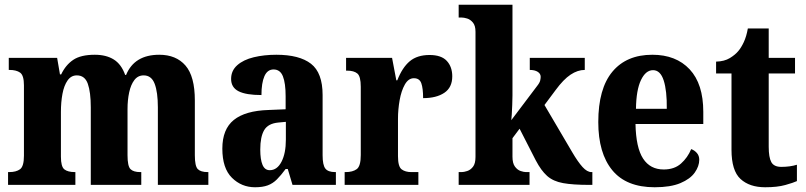

<svg xmlns="http://www.w3.org/2000/svg" viewBox="-20 -780 3399 810"><path d="M14 0V-54H19Q48 -54 64.5 -66Q81 -78 81 -123V-420Q81 -462 65 -473.5Q49 -485 20 -485H17V-536H221L233 -466H238Q257 -506 289 -527.5Q321 -549 380 -549Q428 -549 460 -529Q492 -509 508 -464H512Q547 -549 652 -549Q723 -549 762.5 -503.5Q802 -458 802 -356V-125Q802 -79 814.5 -66.5Q827 -54 856 -54H859V0H646V-327Q646 -391 632.5 -426.5Q619 -462 586 -462Q562 -462 547 -442.5Q532 -423 525 -390.5Q518 -358 518 -320V-125Q518 -79 530.5 -66.5Q543 -54 572 -54H576V0H363V-327Q363 -391 350.5 -426.5Q338 -462 304 -462Q280 -462 265 -440.5Q250 -419 243.5 -384Q237 -349 237 -308V-119Q237 -77 251.5 -65.5Q266 -54 296 -54H298V0Z M1056 10Q999 10 958.5 -30Q918 -70 918 -153Q918 -235 966.5 -274Q1015 -313 1113 -316L1185 -319V-374Q1185 -429 1173.5 -458Q1162 -487 1134 -487Q1108 -487 1095.5 -458.5Q1083 -430 1083 -379Q1018 -379 986.5 -395Q955 -411 955 -447Q955 -482 981 -505Q1007 -528 1050.5 -538.5Q1094 -549 1146 -549Q1243 -549 1292 -511Q1341 -473 1341 -379V-125Q1341 -84 1352.5 -69Q1364 -54 1394 -54H1397V0H1214L1194 -67H1185Q1165 -40 1148 -23Q1131 -6 1109.5 2Q1088 10 1056 10ZM1118 -62Q1149 -62 1167.5 -97.5Q1186 -133 1186 -191V-266L1154 -263Q1111 -259 1094.5 -231Q1078 -203 1078 -149Q1078 -107 1087.5 -84.5Q1097 -62 1118 -62Z M1434 0V-54H1438Q1468 -54 1485 -66.5Q1502 -79 1502 -126V-414Q1502 -458 1487.5 -470Q1473 -482 1444 -482H1440V-536H1634L1652 -441H1656Q1677 -495 1708.5 -521.5Q1740 -548 1792 -548Q1842 -548 1865 -523Q1888 -498 1888 -458Q1888 -411 1854.5 -388.5Q1821 -366 1765 -366Q1765 -407 1757.5 -428.5Q1750 -450 1726 -450Q1703 -450 1688 -423.5Q1673 -397 1666 -357.5Q1659 -318 1659 -279V-121Q1659 -77 1674.5 -65.5Q1690 -54 1715 -54H1745V0Z M1915 0V-54H1928Q1937 -54 1951 -58.5Q1965 -63 1975.5 -76.5Q1986 -90 1986 -118V-646Q1986 -672 1975 -685Q1964 -698 1950.5 -702Q1937 -706 1928 -706H1915V-760H2142V-377Q2142 -360 2141 -337.5Q2140 -315 2139 -296.5Q2138 -278 2137 -273L2245 -416Q2257 -431 2259 -440.5Q2261 -450 2261 -456Q2261 -469 2248.5 -477Q2236 -485 2215 -485V-536H2447V-485Q2417 -485 2387 -465Q2357 -445 2324 -400L2277 -337L2394 -138Q2418 -97 2437.5 -75.5Q2457 -54 2475 -54H2479V0H2467Q2397 0 2355.5 -7.5Q2314 -15 2288.5 -37.5Q2263 -60 2240 -104L2172 -237L2142 -197V-119Q2142 -91 2152.5 -77Q2163 -63 2176.5 -58.5Q2190 -54 2199 -54H2214V0Z M2742 10Q2622 10 2563 -62Q2504 -134 2504 -265Q2504 -406 2563.5 -477.5Q2623 -549 2732 -549Q2832 -549 2889.5 -487.5Q2947 -426 2947 -308V-257H2661Q2663 -157 2693 -111Q2723 -65 2780 -65Q2825 -65 2853 -90Q2881 -115 2896 -151Q2910 -146 2920 -134.5Q2930 -123 2930 -106Q2930 -79 2911 -52Q2892 -25 2850.5 -7.5Q2809 10 2742 10ZM2793 -321Q2794 -397 2780 -440.5Q2766 -484 2735 -484Q2704 -484 2684 -442Q2664 -400 2663 -321Z M3208 10Q3142 10 3104 -25Q3066 -60 3066 -148V-470H3001V-520Q3036 -521 3059 -535Q3082 -549 3095 -565Q3107 -579 3118 -602.5Q3129 -626 3135 -660H3223V-536H3334V-470H3223V-161Q3223 -116 3234 -96Q3245 -76 3276 -76Q3313 -76 3342 -85V-16Q3327 -9 3293 0.5Q3259 10 3208 10Z"/></svg>

Font: Noto Serif Bengali Condensed ExtraBold
Style: Regular
Weight: 800
Width: 3
Designer: Juan Bruce, Universal Thirst, Indian Type Foundry and the Monotype Design Team.
Foundry: Monotype Imaging Inc.
Version: Version 2.003; ttfautohint (v1.8.4.7-5d5b)